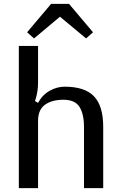

<svg xmlns="http://www.w3.org/2000/svg" viewBox="-20 -979 639 999"><path d="M316 -528Q421 -528 469 -478Q517 -428 517 -319V0H417V-318Q417 -386 393.5 -423Q370 -460 310 -460Q250 -460 214 -434Q178 -408 178 -350V0H78V-740H178V-550Q178 -505 166 -466L162 -453L178 -444Q201 -486 239 -507Q277 -528 316 -528ZM121 -811 246 -959H339L464 -811L428 -779L292 -892L157 -779Z"/></svg>

Font: Voces
Style: Regular
Weight: 400
Designer: Ana Paula Megda, Pablo Ugerman
Foundry: Ana Paula Megda, Pablo Ugerman
Version: Version 1.003